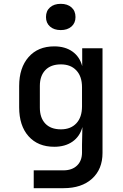

<svg xmlns="http://www.w3.org/2000/svg" viewBox="-20 -802 640 1002"><path d="M156 180V87H311Q356 87 382 62Q408 37 408 -6V-47L410 -139Q397 -90 358.5 -63Q320 -36 263 -36Q178 -36 129 -91Q80 -146 80 -242V-353Q80 -448 129 -504Q178 -560 263 -560Q320 -560 358 -533Q396 -506 409 -457V-550H515V-4Q515 81 460.5 130.5Q406 180 312 180ZM298 -127Q349 -127 378.5 -158.5Q408 -190 408 -247V-347Q408 -403 378.5 -434.5Q349 -466 298 -466Q245 -466 216.5 -436Q188 -406 188 -354V-240Q188 -187 216.5 -157Q245 -127 298 -127ZM297 -645Q262 -645 241 -663.5Q220 -682 220 -713Q220 -745 241 -763.5Q262 -782 297 -782Q332 -782 353 -763.5Q374 -745 374 -713Q374 -682 353 -663.5Q332 -645 297 -645Z"/></svg>

Font: JetBrains Mono NL SemiBold
Style: Regular
Weight: 600
Designer: Philipp Nurullin, Konstantin Bulenkov
Foundry: JetBrains
Version: Version 2.304; ttfautohint (v1.8.4.7-5d5b)